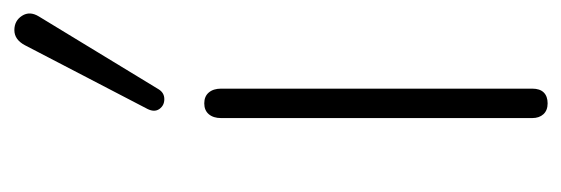

<svg xmlns="http://www.w3.org/2000/svg" viewBox="-284 -514 801 274"><g transform="rotate(-90 117.0 -377.5)"><path d="M85 -19V-463Q85 -474 90.5 -480.5Q96 -487 106 -487Q116 -487 121.5 -480.5Q127 -474 127 -463V-19Q127 -8 121.5 -2.5Q116 3 106 3Q96 3 90.5 -3Q85 -9 85 -19ZM98 -568 189 -743Q197 -758 210.5 -758Q224 -758 231 -747Q238 -736 230 -723L126 -552Q121 -544 112 -544Q103 -544 98 -551Q93 -558 98 -568Z"/></g></svg>

Font: SN Pro Thin
Style: Regular
Weight: 200
Designer: Tobias Whetton
Foundry: Supernotes
Version: Version 1.003;Glyphs 3.3 (3324)